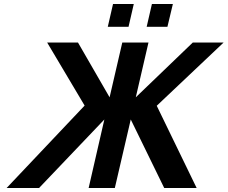

<svg xmlns="http://www.w3.org/2000/svg" viewBox="-20 -933 1130 953"><path d="M811 -800 838 -913H734L708 -800ZM618 -800 644 -913H541L515 -800ZM498 -340 420 0H550L629 -340L795 0H956L758 -408L1090 -722H937L654 -450L717 -722H587L524 -450L367 -722H214L400 -409L13 0H174Z"/></svg>

Font: Perun SemiBold Italic
Style: Regular
Weight: 400
Italic angle: -12°
Foundry: Copyright (c) Stefan Peev, Context Ltd, 2016
Version: Version 1.026